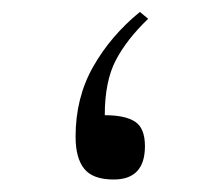

<svg xmlns="http://www.w3.org/2000/svg" viewBox="-20 -295 367 315"><path d="M223.1 -264.2Q187.5 -230 169.7 -195.6Q151.9 -161.1 151.9 -106Q185.1 -106 201.4 -95.5Q217.8 -85 217.8 -55.2Q217.8 -0.5 166.5 -0.5Q132.3 -0.5 118.2 -18.1Q104 -35.6 104 -70.8Q104 -134.8 132.8 -185.5Q161.6 -236.3 209.5 -275.4Z"/></svg>

Font: Vazir Thin WOL-UI
Style: Thin-WOL-UI
Weight: 100
Designer: Saber Rastikerdar
Foundry: Saber Rastikerdar
Version: Version 30.1.0